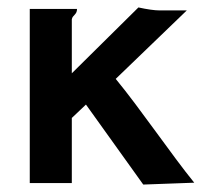

<svg xmlns="http://www.w3.org/2000/svg" viewBox="-20 -492 542 516"><path d="M60 0H173V-175L211 -211L365 4L502 -1C441 -76 357 -200 291 -280L482 -464H409C395 -464 375 -467 352 -472L173 -295V-440C175 -452 187 -452 187 -468H60Z"/></svg>

Font: Inconsolata
Style: Bold
Weight: 700
Monospace: yes
Designer: Raph Levien, Kirill Tkachev(cyreal.org)
Foundry: Raph Levien, Kirill Tkachev(cyreal.org)
Version: Version 1.014